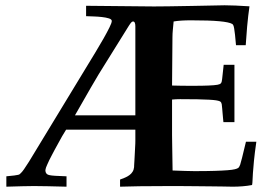

<svg xmlns="http://www.w3.org/2000/svg" viewBox="-20 -703 1040 723"><path d="M3.9 0V-39.1Q23.9 -41 33.9 -42.2Q43.9 -43.5 48.6 -44.7Q53.2 -45.9 54.7 -47.6Q56.2 -49.3 59.1 -51.8Q66.9 -58.6 88.9 -93.8L304.2 -448.2Q321.8 -477.1 339.1 -505.6Q356.4 -534.2 370.1 -558.3Q383.8 -582.5 392.3 -599.9Q400.9 -617.2 400.9 -624Q400.9 -630.4 389.9 -633.8Q378.9 -637.2 363.5 -638.9Q348.1 -640.6 331.8 -641.1Q315.4 -641.6 304.2 -642.1V-681.2L559.6 -678.7Q580.1 -678.7 615.7 -679.2Q651.4 -679.7 704.6 -680.7L825.7 -683.1Q843.8 -683.1 866.9 -682.1Q890.1 -681.2 919.4 -679.2Q918.9 -672.9 917.7 -665.8Q916.5 -658.7 914.8 -643.8Q913.1 -628.9 910.6 -602.8Q908.2 -576.7 905.3 -532.7H868.7Q866.7 -557.1 865 -572Q863.3 -586.9 861.8 -595.5Q860.4 -604 858.6 -607.7Q856.9 -611.3 854.5 -612.8Q842.8 -619.6 806.2 -623Q769.5 -626.5 698.7 -626.5Q658.7 -626.5 633.8 -622.1Q632.3 -606 630.9 -591.1Q629.4 -576.2 629.4 -562L627.9 -380.9Q646.5 -380.4 666 -380.1Q685.5 -379.9 707.5 -379.9Q742.7 -379.9 765.1 -380.9Q787.6 -381.8 798.8 -383.8Q808.1 -385.3 811.8 -389.4Q815.4 -393.6 816.4 -404.8L822.3 -459H862.8V-411.1V-243.2H821.3Q821.3 -243.2 820.8 -248Q820.3 -252.9 819.6 -260.7Q818.8 -268.6 818.1 -277.6Q817.4 -286.6 816.7 -294.2Q815.9 -301.8 815.4 -306.6Q814.9 -311.5 814.9 -311Q814 -314.5 812.7 -317.1Q811.5 -319.8 807.1 -321.8Q802.7 -323.7 793.5 -325.2Q784.2 -326.7 766.8 -327.6Q749.5 -328.6 723.1 -329.1Q696.8 -329.6 658.2 -329.6Q642.6 -329.6 627.9 -328.1V-194.8Q627.9 -190.4 628.4 -157.5Q628.9 -124.5 629.9 -61Q657.7 -60.1 678 -59.3Q698.2 -58.6 712.4 -58.6Q758.3 -58.6 788.3 -59.6Q818.4 -60.5 836.9 -62Q855.5 -63.5 864.3 -65.7Q873 -67.9 876.5 -70.3Q880.9 -73.2 884.3 -82.5Q887.7 -91.3 906.2 -169.4H945.3Q939 -125.5 936.3 -97.4Q933.6 -69.3 932.4 -51.3Q931.2 -33.2 930.9 -23.4Q930.7 -13.7 929.2 -6.3Q911.6 -2.9 893.3 -1.5Q875 0 856 0Q856 0 846.2 -0.2Q836.4 -0.5 819.3 -0.7Q802.2 -1 779.3 -1.2Q756.3 -1.5 730.5 -1.7Q704.6 -2 676.8 -2.2Q648.9 -2.4 622.6 -2.4Q552.2 -2.4 505.4 -1.7Q458.5 -1 432.1 0V-26.9Q441.9 -30.3 450.9 -34.2Q460 -38.1 467.3 -43.5Q474.6 -48.8 479.2 -56.2Q483.9 -63.5 484.9 -73.7Q484.9 -73.7 485.1 -80.1Q485.4 -86.4 486.1 -96.7Q486.8 -106.9 487.3 -119.1Q487.8 -131.3 488.5 -142.8Q489.3 -154.3 489.5 -162.8Q489.7 -171.4 489.7 -174.8V-214.8H229L213.9 -189.9Q198.7 -162.6 186 -139.2Q180.7 -128.9 175.3 -118.9Q169.9 -108.9 165.5 -99.9Q161.1 -90.8 158 -83.5Q154.8 -76.2 153.3 -72.3Q150.9 -64 150.9 -61Q150.9 -54.2 155 -49.3Q159.2 -44.4 169.4 -43Q172.9 -42 188 -41Q203.1 -40 230.5 -39.1V0Q190.9 -1 160.9 -1.7Q130.9 -2.4 107.4 -2.4Q89.8 -2.4 64 -1.7Q38.1 -1 3.9 0ZM262.2 -268.6H489.7V-604Q489.7 -622.1 481 -622.1L477.1 -621.1Q473.6 -619.1 465.8 -606.9L351.6 -423.3Q337.4 -400.4 262.2 -268.6Z"/></svg>

Font: XB Kayhan
Style: Bold
Weight: 700
Designer: Behnam
Foundry: Irmug
Version: Version 7.300 2009